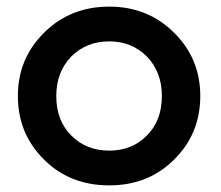

<svg xmlns="http://www.w3.org/2000/svg" viewBox="-20 -550 668 580"><path d="M310 -530Q427 -530 506 -451Q585 -373 585 -260Q585 -146 506 -68Q428 10 310 10Q191 10 113 -68Q34 -146 34 -260Q34 -373 113 -451Q192 -530 310 -530ZM424 -141Q469 -186 469 -260Q469 -332 424 -379Q378 -425 310 -425Q241 -425 195 -379Q150 -332 150 -260Q150 -186 195 -141Q240 -95 310 -95Q379 -95 424 -141Z"/></svg>

Font: QuotatisMedium
Style: Regular
Weight: 500
Designer: Julieta Ulanovsky
Foundry: Quotatis-Medium
Version: Version 4.000;PS 004.000;hotconv 1.0.88;makeotf.lib2.5.64775